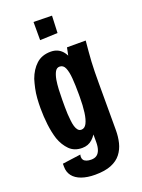

<svg xmlns="http://www.w3.org/2000/svg" viewBox="-161 -774 748 1012"><g transform="rotate(-20 212.5 -268.0)"><path d="M192 166Q148 166 116 154.5Q84 143 67.5 121.5Q51 100 51 70Q51 65 51 61Q51 57 51 53L154 39Q153 42 152.5 45Q152 48 152 52Q152 62 157 69Q162 76 173 80Q184 84 199 84Q219 84 231 75Q243 66 249 48.5Q255 31 255 7Q255 -19 255 -60.5Q255 -102 255 -157Q255 -212 255 -277Q255 -320 257 -354.5Q259 -389 263 -417Q267 -445 271.5 -469Q276 -493 281 -516H386Q383 -483 380.5 -455Q378 -427 376.5 -400.5Q375 -374 374.5 -344.5Q374 -315 374 -278Q374 -232 374 -198.5Q374 -165 374 -137Q374 -109 374 -81Q374 -53 374 -18Q374 19 366 52Q358 85 338 111Q318 137 282.5 151.5Q247 166 192 166ZM176 10Q132 10 105 -17Q78 -44 63 -86Q51 -124 45.5 -169.5Q40 -215 40 -262Q40 -290 42 -317.5Q44 -345 49.5 -370.5Q55 -396 62 -419Q79 -466 110.5 -495Q142 -524 192 -524Q231 -524 255.5 -497.5Q280 -471 292 -410.5Q304 -350 304 -250L255 -265Q255 -314 252 -352Q249 -390 239.5 -412Q230 -434 209 -434Q193 -434 184 -418Q175 -402 170 -375Q166 -351 164.5 -322.5Q163 -294 163 -263Q163 -243 163 -223Q163 -203 164 -184.5Q165 -166 167 -150Q169 -129 173.5 -114Q178 -99 185.5 -90.5Q193 -82 204 -82Q223 -82 234 -103Q245 -124 250 -161.5Q255 -199 255 -248L304 -250Q304 -232 301.5 -200.5Q299 -169 291.5 -133Q284 -97 270 -64.5Q256 -32 233 -11Q210 10 176 10ZM161 -600V-702L264 -700L260 -604Z"/></g></svg>

Font: Truculenta ExtraBold
Style: Regular
Weight: 800
Version: Version 1.002